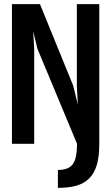

<svg xmlns="http://www.w3.org/2000/svg" viewBox="-20 -714 540 932"><path d="M261 111Q314 111 334 82Q354 53 354 -16L161 -479L141 -563L146 -477V-16H38V-694H174L335 -299L358 -206L353 -297V-694H462V-16Q462 47 449.5 88Q437 129 411.5 153.5Q386 178 348.5 188Q311 198 261 198Z"/></svg>

Font: D2Coding
Style: Bold
Weight: 700
Monospace: yes
Designer: Yong-Rak Park; Jeong-Hwan Yoon; Sang-Min Lee;
Foundry: NHN Corporation
Version: Version 1.3.2; Build 20180524